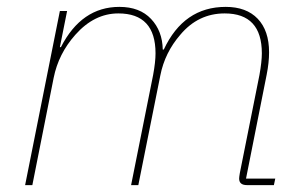

<svg xmlns="http://www.w3.org/2000/svg" viewBox="-20 -538 883 558"><path d="M74 0H53L154 -506H175L154 -401H157Q217 -518 327 -518Q386 -518 419 -483Q452 -448 453 -394H456Q514 -518 636 -518Q696 -518 729 -483.5Q762 -449 762 -386Q762 -356 755 -321L695 -19H780L776 0H698Q675 0 675 -19Q675 -23 677 -35L734 -320Q741 -359 741 -383Q741 -499 633 -499Q556 -499 504 -437Q459 -385 446 -319L382 0H361L425 -320Q432 -358 432 -383Q432 -499 324 -499Q254 -499 199 -437Q150 -382 136 -312Z"/></svg>

Font: IBM Plex Sans Thin
Style: Italic
Weight: 100
Italic angle: -11.31°
Designer: Mike Abbink, Paul van der Laan, Pieter van Rosmalen
Foundry: Bold Monday
Version: Version 3.0